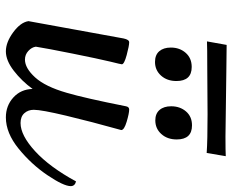

<svg xmlns="http://www.w3.org/2000/svg" viewBox="-89 -698 792 654"><g transform="rotate(90 307.0 -371.0)"><path d="M614 -216Q614 -192 577 -137Q540 -82 486.5 -38.5Q433 5 380 5Q340 5 312 -20.5Q284 -46 283 -86Q256 -49 221 -22Q186 5 155 5Q124 5 90 -20Q56 -45 52 -72L111 -396Q115 -415 124 -415Q136 -415 167.5 -406.5Q199 -398 199 -390Q199 -387 190 -351Q180 -309 162.5 -222Q145 -135 139 -97Q141 -83 153.5 -71.5Q166 -60 183 -60Q212 -60 243.5 -94.5Q275 -129 296 -202Q314 -263 342 -404Q344 -415 353 -415Q366 -415 394.5 -406.5Q423 -398 423 -388Q394 -284 374 -200Q354 -116 354 -90Q354 -71 365.5 -58Q377 -45 399 -45Q441 -45 495 -94.5Q549 -144 598 -234Q614 -230 614 -216ZM342 -558Q342 -588 359.5 -608.5Q377 -629 407 -629Q455 -629 455 -577Q455 -545 436.5 -524.5Q418 -504 390 -504Q367 -504 354.5 -518.5Q342 -533 342 -558ZM142 -557Q142 -587 160 -607.5Q178 -628 208 -628Q256 -628 256 -576Q256 -544 237.5 -523.5Q219 -503 191 -503Q167 -503 154.5 -517.5Q142 -532 142 -557ZM369 -682 213 -681Q139 -681 121 -680L133 -747L220 -746Q424 -743 445 -743Q495 -743 512 -744L501 -679Q459 -682 369 -682Z"/></g></svg>

Font: Charmonman
Style: Bold
Weight: 700
Designer: Ekaluck Peanpanawate
Foundry: Cadson Demak Co.,Ltd.
Version: Version 1.000; ttfautohint (v1.6)